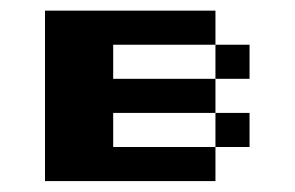

<svg xmlns="http://www.w3.org/2000/svg" viewBox="-20 -332 540 352"><path d="M62.5 -312.5H375V-250H187.5V-187.5H375V-125H187.5V-62.5H375V0H62.5ZM375 -250H437.5V-187.5H375ZM375 -125H437.5V-62.5H375Z"/></svg>

Font: Half Eighties
Style: Regular
Weight: 400
Monospace: yes
Designer: Jayvee Enaguas (HarvettFox96)
Version: 20191127.01dev02